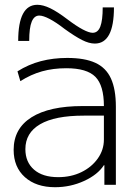

<svg xmlns="http://www.w3.org/2000/svg" viewBox="-20 -772 577 802"><path d="M210 10Q131 10 84 -32Q37 -74 37 -146Q37 -235 111.5 -282Q186 -329 325 -329H414Q414 -415 378.5 -451Q343 -487 257 -487Q202 -487 155.5 -474Q109 -461 65 -433L53 -474Q99 -503 150.5 -516.5Q202 -530 261 -530Q334 -530 378.5 -509.5Q423 -489 443.5 -444Q464 -399 464 -326V0H416V-82H414Q388 -42 331 -16Q274 10 210 10ZM223 -32Q277 -32 320 -53Q363 -74 388.5 -110Q414 -146 414 -189V-289H330Q209 -289 147.5 -253Q86 -217 86 -149Q86 -95 122 -63.5Q158 -32 223 -32ZM376 -590Q352 -590 322.5 -605Q293 -620 250 -651Q214 -679 187 -693Q160 -707 144 -707Q123 -707 112.5 -681.5Q102 -656 102 -601H56Q56 -752 136 -752Q160 -752 190 -737.5Q220 -723 262 -691Q299 -663 325.5 -649Q352 -635 367 -635Q389 -635 399 -661Q409 -687 409 -741H456Q456 -590 376 -590Z"/></svg>

Font: M PLUS 2 Thin Light
Style: Regular
Weight: 300
Version: Version 1.001